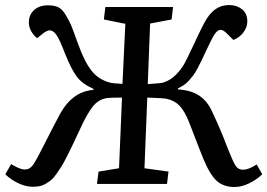

<svg xmlns="http://www.w3.org/2000/svg" viewBox="-20 -728 1058 760"><path d="M462.9 -341.8Q420.4 -341.8 402.8 -339.8Q369.1 -334.5 346.4 -305.2Q323.7 -275.9 297.9 -219.2Q279.8 -180.7 269.3 -158.2Q258.8 -135.7 245.1 -108.9Q231.4 -82 222.7 -68.1Q213.9 -54.2 202.4 -38.1Q190.9 -22 181.6 -14.6Q172.4 -7.3 160.4 -0.2Q148.4 6.8 136.2 9Q124 11.2 108.9 11.2Q81.5 11.2 52 -2.9Q22.5 -17.1 1 -38.1L23.9 -78.1Q24.4 -78.1 30.8 -74.5Q37.1 -70.8 38.8 -70.1Q40.5 -69.3 46.1 -66.4Q51.8 -63.5 54.7 -62.5Q57.6 -61.5 62.5 -59.8Q67.4 -58.1 71.3 -57.6Q75.2 -57.1 79.1 -57.1Q97.7 -57.1 110.4 -74.7Q123 -92.3 149.9 -146Q191.4 -228.5 219.2 -279.8Q268.1 -366.2 350.1 -372.1V-376Q305.7 -396 284.2 -424.3Q262.7 -452.6 236.8 -517.1Q216.8 -570.3 203.9 -589.1Q190.9 -607.9 176.8 -607.9Q168.9 -607.9 154.8 -599.1L127 -577.1Q113.3 -587.4 103.8 -604Q94.2 -620.6 94.2 -639.2Q94.2 -668.9 114.7 -688Q135.3 -707 169.9 -707Q193.4 -707 209.5 -700Q225.6 -692.9 240 -668.9Q254.4 -645 261.5 -628.2Q268.6 -611.3 285.6 -563.5Q288.6 -555.7 290 -551.8Q314 -483.9 342.8 -447.5Q371.6 -411.1 419.9 -399.9Q425.3 -398.4 464.8 -396L476.1 -633.8L391.1 -650.9L397 -700.2H665L659.2 -650.9L574.2 -634.8L564.9 -395Q570.8 -395.5 586.7 -396.7Q602.5 -397.9 613 -398.9Q623.5 -399.9 627.9 -401.9Q655.3 -410.6 676.3 -432.1Q697.3 -453.6 708 -472.7Q718.8 -491.7 740.2 -537.6Q744.6 -546.9 747.1 -551.8Q783.7 -631.8 799.8 -656.2Q829.6 -700.7 870.1 -706.5Q878.4 -708 887.2 -708Q917 -708 938 -691.4Q959 -674.8 959 -643.1Q959 -620.6 943.8 -600.1Q928.7 -579.6 903.8 -569.8L873 -600.1Q861.8 -609.9 853 -609.9Q842.3 -609.9 831.3 -595Q820.3 -580.1 794.9 -524.9Q782.2 -497.6 777.1 -487.1Q772 -476.6 762 -457.5Q752 -438.5 745.6 -430.4Q739.3 -422.4 729.2 -410.6Q719.2 -398.9 708.5 -391.8Q697.8 -384.8 684.1 -377.9V-374Q736.8 -371.1 769.3 -348.9Q801.8 -326.7 819.8 -286.1Q856.4 -208 878.9 -147Q900.9 -90.8 911.6 -73.5Q922.4 -56.2 941.9 -56.2Q964.4 -56.2 996.1 -77.1L1018.1 -38.1Q996.1 -17.1 966.3 -2.4Q936.5 12.2 908.2 12.2Q864.3 12.2 837.4 -12.5Q810.5 -37.1 784.2 -101.1Q775.9 -120.6 730 -240.2Q711.9 -286.6 692.1 -308.1Q672.4 -329.6 640.1 -336.9Q622.6 -339.8 563 -341.8L551.8 -62L647 -48.8L641.1 0H363.8L370.1 -48.8L451.2 -62Z"/></svg>

Font: Literata Book Medium
Style: Italic
Weight: 500
Italic angle: -3°
Designer: Latin by Veronika Burian and Jose Scaglione. Greek by Irene Vlachou. Cyrillic by Vera Evstafieva
Foundry: TypeTogether
Version: Version 1.003;PS 001.003;hotconv 1.0.88;makeotf.lib2.5.64775